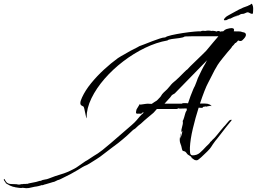

<svg xmlns="http://www.w3.org/2000/svg" viewBox="-427 -796 1353 1011"><path d="M-289 195 -306 193H-309Q-313 195 -327.5 193Q-342 191 -347 190L-353 188H-354Q-356 188 -358 187.5Q-360 187 -362 186Q-369 184 -375 181Q-381 178 -386 175L-396 169Q-397 165 -402.5 158.5Q-408 152 -407 148L-403 146L-402 150Q-399 154 -396.5 158.5Q-394 163 -390 166Q-381 173 -367 173Q-353 173 -340 174Q-332 176 -326 176L-310 173L-308 174Q-305 172 -297 172.5Q-289 173 -288 171Q-286 173 -286 173Q-275 169 -262 167Q-249 165 -237 162Q-231 161 -225 158.5Q-219 156 -212 156Q-204 151 -191.5 149.5Q-179 148 -170 144Q-135 130 -105 121.5Q-75 113 -41 95Q-34 92 -19 82Q-4 72 10.5 61.5Q25 51 32 48Q55 32 67 25Q79 18 88 12Q97 6 112 -5.5Q127 -17 156 -42L267 -138Q283 -152 291.5 -162Q300 -172 308 -181.5Q316 -191 330 -203H328Q327 -203 327 -204Q327 -205 326 -205Q325 -205 321 -201Q317 -197 315 -197Q314 -197 305.5 -197.5Q297 -198 296 -197L289 -200Q289 -210 292 -220L309 -248Q311 -247 311 -246Q311 -245 312 -245Q314 -245 322.5 -246.5Q331 -248 340 -249Q349 -250 350 -250Q352 -250 360 -249.5Q368 -249 371 -249H372Q379 -254 385 -258Q391 -262 398 -266Q401 -268 404.5 -272Q408 -276 409 -277Q419 -286 422 -292.5Q425 -299 435 -309Q455 -326 467.5 -342.5Q480 -359 501 -375Q505 -378 518 -391Q531 -404 544 -417Q557 -430 559 -430Q561 -433 575.5 -447.5Q590 -462 608.5 -479.5Q627 -497 641.5 -511.5Q656 -526 659 -529Q668 -540 676.5 -550Q685 -560 694 -571L723 -605H629Q607 -605 585 -605Q563 -605 546 -604Q538 -598 517 -595.5Q496 -593 477.5 -590.5Q459 -588 455 -583Q397 -573 337 -544Q277 -515 222 -473Q167 -431 123.5 -381Q80 -331 54.5 -278.5Q29 -226 29 -177Q29 -169 27 -176.5Q25 -184 22.5 -197.5Q20 -211 17 -223Q14 -235 12 -235L0 -242Q-4 -246 -4 -253Q-4 -260 -1 -268Q2 -276 5 -283Q22 -320 52.5 -357.5Q83 -395 120.5 -429.5Q158 -464 194 -490Q211 -501 228 -510Q245 -519 261 -529Q263 -530 274 -535.5Q285 -541 295.5 -546.5Q306 -552 307 -553Q317 -556 335 -563.5Q353 -571 374.5 -579Q396 -587 414 -593Q432 -599 442 -599H443Q450 -605 476.5 -611Q503 -617 535.5 -622Q568 -627 595.5 -629.5Q623 -632 631 -631L632 -632Q636 -634 643 -634Q651 -634 654 -633Q659 -634 662 -634.5Q665 -635 669 -635Q674 -635 678.5 -634.5Q683 -634 687 -633Q689 -634 693 -634Q699 -634 704.5 -632.5Q710 -631 714 -630Q719 -633 722 -633Q727 -633 735 -629Q737 -631 742 -631H748Q753 -636 757.5 -639Q762 -642 766 -643Q783 -648 792 -648Q810 -648 804 -631Q818 -631 832 -630.5Q846 -630 845 -628Q845 -628 856.5 -625.5Q868 -623 868 -612Q868 -607 863.5 -600Q859 -593 848 -583Q844 -580 839 -580Q833 -580 827 -583Q823 -579 819.5 -574.5Q816 -570 811 -569Q810 -567 803.5 -559.5Q797 -552 795 -551Q794 -547 784.5 -536.5Q775 -526 771 -521Q761 -509 744.5 -488.5Q728 -468 719 -454Q717 -451 715 -447Q713 -443 711 -440Q709 -438 703 -426.5Q697 -415 690 -401Q683 -387 677 -375.5Q671 -364 670 -362Q661 -346 649.5 -316.5Q638 -287 626 -251H642Q649 -251 656.5 -250.5Q664 -250 669 -249Q670 -249 670.5 -248Q671 -247 672 -247Q677 -247 683 -242Q689 -237 684 -237Q683 -237 683 -238Q683 -239 681 -239Q679 -239 674 -237.5Q669 -236 664 -236L662 -233Q661 -233 661 -234.5Q661 -236 659 -236Q658 -236 652.5 -235Q647 -234 642 -233L639 -228Q635 -228 628.5 -228.5Q622 -229 619 -229Q602 -176 588.5 -119Q575 -62 573 -19V-7Q573 11 576.5 16.5Q580 22 587 22Q610 22 625.5 8.5Q641 -5 660 -26Q665 -31 671 -36.5Q677 -42 681 -49Q687 -53 691 -59Q702 -68 715.5 -85Q729 -102 735 -109Q737 -111 746 -122Q755 -133 757 -134Q761 -138 767 -146Q773 -154 779 -160Q784 -165 790 -165.5Q796 -166 789 -158Q779 -146 763.5 -126.5Q748 -107 734.5 -89Q721 -71 715 -64Q714 -64 707 -54.5Q700 -45 693 -35Q686 -25 684 -21Q680 -14 664 2Q648 18 632 32.5Q616 47 610 48H606Q598 48 592 42.5Q586 37 583 37Q581 29 574 25.5Q567 22 562 18Q560 16 557.5 13Q555 10 553 7Q548 1 543.5 0.5Q539 0 536 -1.5Q533 -3 531 -12Q528 -28 523 -40Q518 -52 520 -70Q521 -74 522.5 -82Q524 -90 524 -93H525Q525 -86 523.5 -80Q522 -74 523 -66H524L523 -67Q525 -71 529 -86Q533 -101 533 -105Q532 -105 532 -106L531 -105Q531 -100 530 -98Q528 -102 528 -104Q527 -111 532 -128.5Q537 -146 536 -152L535 -159Q539 -165 542.5 -177.5Q546 -190 548 -197Q551 -208 554.5 -212Q558 -216 556 -225Q545 -225 534.5 -224.5Q524 -224 519 -224H518Q517 -224 516 -225Q515 -226 513 -226L512 -225Q511 -225 508 -223.5Q505 -222 503 -222H399Q392 -215 387 -208.5Q382 -202 374 -196L350 -176Q341 -169 332.5 -161Q324 -153 315 -145L301 -134L285 -119L274 -112L242 -82Q237 -77 231 -72.5Q225 -68 220 -63Q213 -57 195.5 -43Q178 -29 162 -18Q140 -2 119.5 14.5Q99 31 81 42Q56 58 44.5 65Q33 72 28 74Q23 76 19.5 77.5Q16 79 8 83.5Q0 88 -19 100Q-37 111 -56 121Q-75 131 -94 140Q-98 142 -108 147Q-118 152 -122 152L-141 161Q-145 162 -149.5 163Q-154 164 -159 166Q-166 168 -172.5 170Q-179 172 -186 174Q-192 175 -197.5 177.5Q-203 180 -209 179Q-212 181 -225 184Q-238 187 -243 187L-275 194Q-279 195 -282.5 194.5Q-286 194 -289 195ZM439 -250H531L532 -251Q533 -253 542 -253Q547 -253 552.5 -253Q558 -253 563 -252Q576 -292 591 -327Q593 -332 595 -335.5Q597 -339 599 -343Q604 -354 607.5 -364.5Q611 -375 615 -385Q624 -404 634 -424.5Q644 -445 654 -461L661 -475L665 -480Q662 -477 658.5 -474Q655 -471 652 -467L493 -304Q489 -301 483.5 -298.5Q478 -296 475 -291L470 -284L441 -252ZM753 -689Q753 -689 752.5 -690Q752 -691 752 -692Q752 -696 758 -702Q763 -708 771 -712.5Q779 -717 786 -721Q809 -734 831 -745.5Q853 -757 878 -765Q881 -767 884.5 -768.5Q888 -770 892 -771Q892 -774 896 -776Q901 -776 902.5 -770Q904 -764 905 -762Q906 -758 906 -754Q906 -750 906 -746Q906 -739 905.5 -734.5Q905 -730 905 -730Q906 -730 904.5 -726Q903 -722 900 -723Q893 -724 887 -728Q881 -732 874 -731Q870 -730 867 -728Q864 -726 860 -725Q856 -723 850.5 -723Q845 -723 840 -721Q835 -719 831 -716Q827 -713 820 -714Q818 -714 818 -710Q814 -712 803 -706.5Q792 -701 788 -699Q788 -698 786 -698H785Q780 -698 775 -695Q770 -692 765 -690Q763 -689 760.5 -689.5Q758 -690 756 -690Q756 -689 753 -689Z"/></svg>

Font: Cherish
Style: Regular
Weight: 400
Designer: Robert E. Leuschke
Foundry: Robert E. Leuschke
Version: Version 1.005